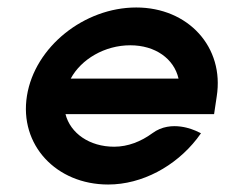

<svg xmlns="http://www.w3.org/2000/svg" viewBox="-20 -482 602 513"><path d="M52 -226C31 -95 130 11 269 11C360 11 449 -38 506 -111L517 -126L502 -133C501 -133 438 -164 387 -126C357 -104 322 -90 285 -90C219 -90 168 -126 155 -177H552L559 -224C580 -356 483 -462 344 -462C205 -462 73 -357 52 -226ZM169 -272C197 -324 260 -361 328 -361C395 -361 445 -325 457 -272Z"/></svg>

Font: Charger Sport
Style: BlkObl
Weight: 900
Designer: Jasper
Foundry: Cannot Into Space Fonts
Version: Version 1.1